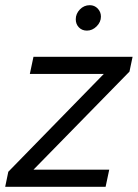

<svg xmlns="http://www.w3.org/2000/svg" viewBox="-43 -720 531 740"><path d="M-23 0 -11 -58 357 -435H72L86 -501H468L456 -444L86 -66H378L364 0ZM292 -602Q273 -602 261 -614.5Q249 -627 249 -645.7Q249 -667 264.8 -683.5Q280.6 -700 303 -700Q321.2 -700 333.6 -687.1Q346 -674.1 346 -656Q346 -635 329.5 -618.5Q313 -602 292 -602Z"/></svg>

Font: Red Hat Display VF
Style: Italic
Weight: 300
Italic angle: -12°
Designer: Pentagram, MCKL
Foundry: Pentagram, MCKL
Version: Version 1.023